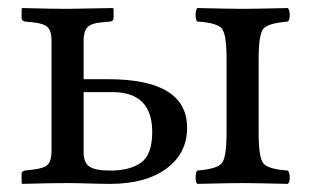

<svg xmlns="http://www.w3.org/2000/svg" viewBox="-20 -451 762 473"><path d="M617.2 -307.1V-122.1Q617.2 -62 629.2 -48.1Q641.1 -34.2 689 -30.8Q693.8 -25.9 693.8 -13.9Q693.8 -2 689 2Q603 0 578.1 0Q550.3 0 465.8 2Q461.9 -2 461.9 -13.9Q461.9 -25.9 465.8 -30.8Q513.7 -34.7 525.9 -48.3Q538.1 -62 538.1 -122.1V-307.1Q538.1 -367.2 526.1 -381.1Q514.2 -395 465.8 -397.9Q461.9 -401.9 461.9 -413.8Q461.9 -425.8 465.8 -431.2Q551.8 -429.2 577.1 -429.2Q605 -429.2 689 -431.2Q693.8 -426.3 693.8 -414.1Q693.8 -401.9 689 -397.9Q641.1 -394 629.2 -380.6Q617.2 -367.2 617.2 -307.1ZM355 -126Q355 -224.1 256.8 -224.1H186V-76.2Q186 -50.3 200.4 -40.5Q214.8 -30.8 252 -30.8Q299.8 -30.8 327.4 -50.3Q355 -69.8 355 -126ZM106.9 -78.1V-352.1Q106.9 -374 97.9 -383.5Q88.9 -393.1 61 -396L41 -397.9Q33.2 -399.9 33.2 -407.2V-429.2L35.2 -431.2Q106.9 -429.2 145 -429.2L257.8 -431.2L259.8 -429.2V-407.2Q259.8 -398.4 251 -397.9L231 -396Q205.1 -394 195.6 -384Q186 -374 186 -352.1V-255.9H246.1Q440.9 -255.9 440.9 -136.2Q440.9 -73.2 389.9 -35.6Q338.9 2 251 2Q230 2 198 1Q166 0 145 0Q102.5 0 35.2 2L33.2 0V-22.9Q33.2 -28.8 41 -30.8L61 -33.2Q88.9 -36.1 97.9 -45.7Q106.9 -55.2 106.9 -78.1Z"/></svg>

Font: Linux Libertine Capitals
Style: Small Caps
Weight: 400
Designer: Philipp H. Poll
Foundry: Philipp H. Poll
Version: Version 5.1.3